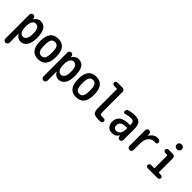

<svg xmlns="http://www.w3.org/2000/svg" viewBox="211 -2059 3577 3577"><g transform="rotate(45 2000.0 -270.5)"><path d="M157.2 -264.6V-254.9Q157.2 -171.9 184.1 -129.9Q210.9 -87.9 254.9 -87.9Q298.8 -87.9 325.2 -129.9Q351.6 -171.9 351.6 -259.8Q351.6 -431.6 254.9 -431.6Q210.9 -431.6 184.1 -389.2Q157.2 -346.7 157.2 -264.6ZM49.8 166V-467.8Q49.8 -489.3 65.4 -504.4Q81.1 -519.5 101.6 -519.5Q124 -519.5 138.7 -504.9Q153.3 -490.2 154.3 -467.8L155.3 -448.2H156.2Q158.2 -448.2 158.2 -449.2Q210 -530.3 285.2 -530.3Q460 -530.3 460 -259.8Q460 -126 412.1 -58.1Q364.3 9.8 285.2 9.8Q205.1 9.8 161.1 -71.3Q161.1 -72.3 159.2 -72.3H158.2V166Q158.2 188.5 142.1 204.1Q126 219.7 104 219.7Q82 219.7 65.9 204.1Q49.8 188.5 49.8 166Z M825.2 -402.8Q801.8 -442.4 750 -442.4Q698.2 -442.4 674.8 -402.8Q651.4 -363.3 651.4 -260.3Q651.4 -157.2 674.8 -117.7Q698.2 -78.1 750 -78.1Q801.8 -78.1 825.2 -117.7Q848.6 -157.2 848.6 -260.3Q848.6 -363.3 825.2 -402.8ZM960 -260.3Q960 9.8 750 9.8Q540 9.8 540 -260.3Q540 -530.3 750 -530.3Q960 -530.3 960 -260.3Z M1157.2 -264.6V-254.9Q1157.2 -171.9 1184.1 -129.9Q1210.9 -87.9 1254.9 -87.9Q1298.8 -87.9 1325.2 -129.9Q1351.6 -171.9 1351.6 -259.8Q1351.6 -431.6 1254.9 -431.6Q1210.9 -431.6 1184.1 -389.2Q1157.2 -346.7 1157.2 -264.6ZM1049.8 166V-467.8Q1049.8 -489.3 1065.4 -504.4Q1081.1 -519.5 1101.6 -519.5Q1124 -519.5 1138.7 -504.9Q1153.3 -490.2 1154.3 -467.8L1155.3 -448.2H1156.2Q1158.2 -448.2 1158.2 -449.2Q1210 -530.3 1285.2 -530.3Q1460 -530.3 1460 -259.8Q1460 -126 1412.1 -58.1Q1364.3 9.8 1285.2 9.8Q1205.1 9.8 1161.1 -71.3Q1161.1 -72.3 1159.2 -72.3H1158.2V166Q1158.2 188.5 1142.1 204.1Q1126 219.7 1104 219.7Q1082 219.7 1065.9 204.1Q1049.8 188.5 1049.8 166Z M1825.2 -402.8Q1801.8 -442.4 1750 -442.4Q1698.2 -442.4 1674.8 -402.8Q1651.4 -363.3 1651.4 -260.3Q1651.4 -157.2 1674.8 -117.7Q1698.2 -78.1 1750 -78.1Q1801.8 -78.1 1825.2 -117.7Q1848.6 -157.2 1848.6 -260.3Q1848.6 -363.3 1825.2 -402.8ZM1960 -260.3Q1960 9.8 1750 9.8Q1540 9.8 1540 -260.3Q1540 -530.3 1750 -530.3Q1960 -530.3 1960 -260.3Z M2103.5 -641.6Q2085.9 -641.6 2072.8 -654.8Q2059.6 -668 2059.6 -686Q2059.6 -704.1 2072.8 -717.3Q2085.9 -730.5 2103.5 -730.5H2239.3Q2262.7 -730.5 2279.3 -713.4Q2295.9 -696.3 2295.9 -672.9V-169.9Q2295.9 -102.5 2305.7 -90.3Q2315.4 -78.1 2365.2 -78.1Q2383.8 -78.1 2394.5 -79.1Q2412.1 -81.1 2426.3 -68.8Q2440.4 -56.6 2440.4 -39.1Q2440.4 -20.5 2427.7 -6.3Q2415 7.8 2396.5 8.8Q2381.8 9.8 2347.7 9.8Q2247.1 9.8 2215.8 -20.5Q2184.6 -50.8 2184.6 -150.4V-633.8Q2184.6 -641.6 2175.8 -641.6Z M2797.9 -259.8Q2724.6 -259.8 2688.5 -232.4Q2652.3 -205.1 2652.3 -155.3Q2652.3 -117.2 2671.4 -96.7Q2690.4 -76.2 2721.7 -76.2Q2773.4 -76.2 2803.7 -115.2Q2834 -154.3 2834 -232.4V-251Q2834 -259.8 2825.2 -259.8ZM2695.3 9.8Q2628.9 9.8 2589.4 -31.7Q2549.8 -73.2 2549.8 -148.4Q2549.8 -237.3 2612.3 -286.1Q2674.8 -335 2797.9 -335H2825.2Q2834 -335 2834 -343.8V-351.6Q2834 -400.4 2815.4 -420.4Q2796.9 -440.4 2750 -440.4Q2695.3 -440.4 2619.1 -417Q2602.5 -412.1 2588.9 -421.9Q2575.2 -431.6 2575.2 -448.2Q2575.2 -469.7 2587.4 -486.8Q2599.6 -503.9 2620.1 -508.8Q2700.2 -530.3 2752 -530.3Q2858.4 -530.3 2899.4 -487.8Q2940.4 -445.3 2940.4 -332V-49.8Q2940.4 -30.3 2925.3 -15.1Q2910.2 0 2889.6 0Q2868.2 0 2854 -14.6Q2839.8 -29.3 2838.9 -49.8V-69.3Q2838.9 -70.3 2837.9 -70.3Q2835.9 -70.3 2835.9 -69.3Q2788.1 9.8 2695.3 9.8Z M3097.7 -53.7V-466.8Q3097.7 -489.3 3112.8 -504.4Q3127.9 -519.5 3149.9 -519.5Q3171.9 -519.5 3187.5 -504.4Q3203.1 -489.3 3203.1 -466.8V-427.7H3204.1H3206.1Q3240.2 -482.4 3278.3 -506.3Q3316.4 -530.3 3368.2 -530.3Q3384.8 -530.3 3392.6 -529.3Q3412.1 -527.3 3425.3 -511.2Q3438.5 -495.1 3438.5 -473.6Q3438.5 -457 3424.3 -445.8Q3410.2 -434.6 3391.6 -436.5Q3383.8 -437.5 3368.2 -438.5Q3296.9 -438.5 3251.5 -381.8Q3206.1 -325.2 3206.1 -230.5V-53.7Q3206.1 -31.2 3189.9 -15.6Q3173.8 0 3151.9 0Q3129.9 0 3113.8 -16.1Q3097.7 -32.2 3097.7 -53.7Z M3630.9 0Q3613.3 0 3600.6 -13.2Q3587.9 -26.4 3587.9 -43.9Q3587.9 -61.5 3600.6 -74.2Q3613.3 -86.9 3630.9 -86.9H3713.9Q3721.7 -86.9 3721.7 -95.7V-423.8Q3721.7 -431.6 3713.9 -431.6H3661.1Q3643.6 -431.6 3630.9 -444.8Q3618.2 -458 3618.2 -476.1Q3618.2 -494.1 3630.4 -506.8Q3642.6 -519.5 3661.1 -519.5H3776.4Q3799.8 -519.5 3816.4 -502.9Q3833 -486.3 3833 -462.9V-95.7Q3833 -86.9 3841.8 -86.9H3893.6Q3911.1 -86.9 3924.8 -74.2Q3938.5 -61.5 3938.5 -43.9Q3938.5 -26.4 3925.3 -13.2Q3912.1 0 3893.6 0ZM3758.8 -759.8H3776.4Q3799.8 -759.8 3816.4 -742.7Q3833 -725.6 3833 -703.1V-692.4Q3833 -668.9 3815.9 -651.9Q3798.8 -634.8 3776.4 -634.8H3758.8Q3735.4 -634.8 3718.8 -651.9Q3702.1 -668.9 3702.1 -692.4V-703.1Q3702.1 -726.6 3718.8 -743.2Q3735.4 -759.8 3758.8 -759.8Z"/></g></svg>

Font: Rounded Mgen+ 2m medium
Style: Regular
Weight: 500
Designer: [Source Han Sans]
Ryoko NISHIZUKA  (kana & ideographs); Paul D. Hunt (Latin, Greek & Cyrillic); Wenlong ZHANG  (bopomofo
Version: Version 1.059.20150602